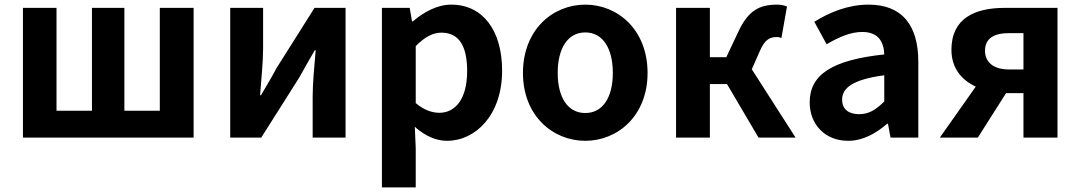

<svg xmlns="http://www.w3.org/2000/svg" viewBox="-20 -594 4664 829"><path d="M79 -560V0H816V-560H670V-116H517V-560H377V-116H224V-560Z M974 0H1108L1272 -259C1290 -292 1320 -344 1339 -377H1343C1337 -307 1330 -233 1330 -176V0H1472V-560H1338L1174 -300C1157 -267 1126 -216 1107 -183H1103C1108 -252 1116 -327 1116 -383V-560H974Z M1629 -560V215H1775V45L1771 -47C1772 -46 1774 -45 1775 -43C1817 -7 1863 14 1910 14C2033 14 2148 -97 2148 -289C2148 -461 2066 -574 1928 -574C1868 -574 1810 -542 1763 -502H1759L1749 -560ZM1775 -149V-395C1814 -434 1848 -453 1886 -453C1963 -453 1997 -394 1997 -287C1997 -165 1945 -107 1877 -107C1847 -107 1811 -118 1775 -149Z M2507 14C2647 14 2776 -94 2776 -279C2776 -466 2647 -574 2507 -574C2367 -574 2238 -466 2238 -279C2238 -94 2367 14 2507 14ZM2507 -106C2431 -106 2388 -174 2388 -279C2388 -385 2431 -454 2507 -454C2583 -454 2626 -385 2626 -279C2626 -174 2583 -106 2507 -106Z M2899 0H3045V-231H3119L3255 0H3415L3226 -295L3260 -372C3283 -426 3306 -434 3334 -434C3342 -434 3348 -432 3354 -430L3378 -566C3366 -571 3351 -574 3336 -574C3261 -574 3211 -551 3167 -455L3116 -347H3045V-560H2899Z M3642 14C3706 14 3762 -18 3811 -60H3814L3825 0H3945V-327C3945 -489 3872 -574 3730 -574C3642 -574 3562 -541 3496 -500L3549 -403C3601 -433 3651 -456 3703 -456C3772 -456 3796 -414 3798 -359C3573 -335 3476 -272 3476 -152C3476 -57 3542 14 3642 14ZM3690 -101C3647 -101 3616 -120 3616 -164C3616 -214 3662 -251 3798 -269V-156C3763 -121 3732 -101 3690 -101Z M4038 0H4202L4324 -192H4399V0H4546V-560H4318C4189 -560 4088 -515 4088 -379C4088 -299 4133 -248 4193 -220ZM4337 -451H4399V-294H4337C4270 -294 4233 -325 4233 -375C4233 -427 4270 -451 4337 -451Z"/></svg>

Font: Noto Sans KR Bold
Style: Regular
Weight: 700
Designer: Ryoko NISHIZUKA  (kana & ideographs); Paul D. Hunt (Latin, Greek & Cyrillic); Wenlong ZHANG  (bopomofo); Sandoll Communi
Foundry: Adobe Systems Incorporated
Version: Version 1.004;PS 1.004;hotconv 1.0.82;makeotf.lib2.5.63406